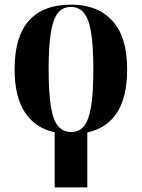

<svg xmlns="http://www.w3.org/2000/svg" viewBox="-20 -569 613 829"><path d="M216 2Q134 -15 88.5 -82.5Q43 -150 43 -270Q43 -549 288 -549Q401 -549 465 -479.5Q529 -410 529 -270Q529 -150 485 -82.5Q441 -15 357 3V240H216ZM287 1Q322 1 343 -25Q364 -51 373.5 -110.5Q383 -170 383 -270Q383 -369 373.5 -428Q364 -487 342.5 -513Q321 -539 286 -539Q251 -539 230 -513Q209 -487 199.5 -428Q190 -369 190 -270Q190 -170 199.5 -110.5Q209 -51 230.5 -25Q252 1 287 1Z"/></svg>

Font: Noto Serif Display SemiCondensed
Style: Bold
Weight: 700
Width: 4
Designer: Monotype Design Team
Foundry: Monotype Imaging Inc.
Version: Version 2.009